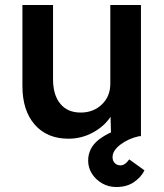

<svg xmlns="http://www.w3.org/2000/svg" viewBox="-20 -547 658 771"><path d="M255 10Q169 10 119.5 -46.5Q70 -103 70 -202V-527H193V-228Q193 -166 222 -130.5Q251 -95 304 -95Q355 -95 389 -127.5Q423 -160 423 -211V-527H546V0H426L424 -78Q398 -39 352.5 -14.5Q307 10 255 10ZM447 204Q416 204 390.5 189.5Q365 175 349.5 151Q334 127 334 98Q334 47 377 13.5Q420 -20 502 -43L538 0Q494 10 463 34Q432 58 432 84Q432 99 441 108Q450 117 464 117Q482 117 499 93L560 137Q548 163 519 183.5Q490 204 447 204Z"/></svg>

Font: Lexend Deca Medium
Style: Regular
Weight: 500
Designer: Bonnie Shaver-Troup, Thomas Jockin
Foundry: Lexend
Version: Version 1.008; ttfautohint (v1.8.4.7-5d5b)